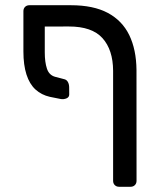

<svg xmlns="http://www.w3.org/2000/svg" viewBox="-20 -591 614 735"><path d="M151.4 -489.4V-390.6Q151.4 -353.4 159.6 -328.5Q167.7 -303.6 190.6 -297.1L227.8 -287.3Q235.8 -284.9 240.3 -276.4Q244.8 -267.9 244.8 -255.7L245 -229.3Q245 -218.8 234.5 -214.4Q224.1 -210.1 212.9 -211.9L170.9 -220.3Q138.6 -227.6 115.8 -248.4Q93 -269.3 81.3 -305.8Q69.6 -342.3 69.6 -393.9V-548.1Q69.6 -558.4 76 -564.7Q82.4 -571 92.6 -571H251.4Q337.5 -571 392.7 -541.6Q447.8 -512.1 474.8 -456.7Q501.7 -401.3 502.5 -323.4L502.7 101.1Q502.7 111.3 496.3 117.6Q489.9 124 479.7 124H435.9Q425.8 124 419.4 117.6Q413 111.3 413 101.1V-319.9Q412.6 -400.2 372.3 -445Q332 -489.8 243.2 -489.6Z"/></svg>

Font: Rubik Light
Style: Regular
Weight: 300
Designer: Hubert and Fischer
Foundry: Hubert and Fischer
Version: Version 2.300;gftools[0.9.30]